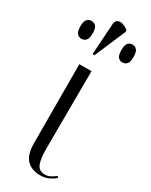

<svg xmlns="http://www.w3.org/2000/svg" viewBox="-233 -849 711 903"><g transform="rotate(30 122.5 -397.5)"><path d="M165 9Q117 9 90.5 -18.5Q64 -46 64 -110L63 -536H129L127 -112Q127 -62 137.5 -33.5Q148 -5 182 -5Q198 -5 211.5 -12.5Q225 -20 238 -30L243 -22Q230 -10 210 -0.5Q190 9 165 9ZM103 -607 93 -609 104 -776Q105 -795 117 -801Q129 -807 145 -802Q161 -797 175 -785V-775ZM11 -644Q-3 -644 -12.5 -654.5Q-22 -665 -22 -693Q-22 -720 -12.5 -730.5Q-3 -741 11 -741Q26 -741 35.5 -730.5Q45 -720 45 -693Q45 -665 35.5 -654.5Q26 -644 11 -644ZM234 -644Q219 -644 210 -654.5Q201 -665 201 -693Q201 -720 210 -730.5Q219 -741 234 -741Q248 -741 257.5 -730.5Q267 -720 267 -693Q267 -665 257.5 -654.5Q248 -644 234 -644Z"/></g></svg>

Font: Noto Serif Display SemiCondensed Light
Style: Regular
Weight: 300
Width: 4
Designer: Monotype Design Team
Foundry: Monotype Imaging Inc.
Version: Version 2.009